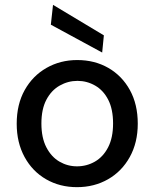

<svg xmlns="http://www.w3.org/2000/svg" viewBox="-20 -761 638 793"><path d="M298 12Q227 12 170.5 -20.5Q114 -53 81.5 -112.5Q49 -172 49 -250Q49 -330 82 -389Q115 -448 172 -480.5Q229 -513 299 -513Q371 -513 427.5 -480.5Q484 -448 516.5 -389Q549 -330 549 -250Q549 -172 516 -112.5Q483 -53 426 -20.5Q369 12 298 12ZM298 -74Q338 -74 372 -93.5Q406 -113 426.5 -152.5Q447 -192 447 -251Q447 -310 427 -349Q407 -388 373 -407.5Q339 -427 300 -427Q261 -427 226.5 -407.5Q192 -388 171.5 -349Q151 -310 151 -251Q151 -192 171.5 -152.5Q192 -113 225.5 -93.5Q259 -74 298 -74ZM402 -544 190 -659 199 -741 409 -615Z"/></svg>

Font: DM Sans 17pt Medium
Style: Regular
Weight: 500
Version: Version 4.004;gftools[0.9.30]